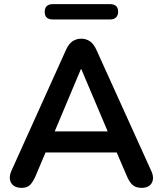

<svg xmlns="http://www.w3.org/2000/svg" viewBox="-20 -900 784 928"><path d="M84 8Q60 8 45.5 -3Q31 -14 28 -32.5Q25 -51 35 -74L299 -659Q312 -688 330.5 -700.5Q349 -713 373 -713Q396 -713 414.5 -700.5Q433 -688 446 -659L711 -74Q722 -51 719 -32Q716 -13 702 -2.5Q688 8 665 8Q637 8 621.5 -5.5Q606 -19 594 -47L529 -198L583 -163H161L215 -198L151 -47Q138 -18 124 -5Q110 8 84 8ZM371 -566 231 -233 205 -265H539L514 -233L373 -566ZM235 -806Q196 -806 196 -843Q196 -861 206 -870.5Q216 -880 235 -880H512Q551 -880 551 -843Q551 -826 541 -816Q531 -806 512 -806Z"/></svg>

Font: Nunito ExtraLight
Style: Regular
Weight: 200
Designer: Vernon Adams
Foundry: Vernon Adams
Version: Version 3.602